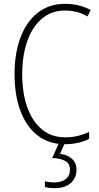

<svg xmlns="http://www.w3.org/2000/svg" viewBox="-20 -744 520 1004"><path d="M322 -689Q263 -689 220.5 -662Q178 -635 150.5 -589Q123 -543 109.5 -483.5Q96 -424 96 -358Q96 -258 122.5 -183.5Q149 -109 199 -67.5Q249 -26 320 -26Q360 -26 391.5 -34.5Q423 -43 446 -54V-18Q422 -5 389.5 2.5Q357 10 318 10Q236 10 177.5 -35Q119 -80 87.5 -162.5Q56 -245 56 -358Q56 -433 72 -499Q88 -565 121 -615.5Q154 -666 204 -695Q254 -724 322 -724Q393 -724 454 -692L438 -658Q409 -675 379.5 -682Q350 -689 322 -689ZM380 143Q380 188 349 214Q318 240 266 240Q237 240 215 234V204Q238 210 264 210Q300 210 323 193Q346 176 346 144Q346 111 321 97.5Q296 84 253 82L290 0H321L294 60Q335 66 357.5 87.5Q380 109 380 143Z"/></svg>

Font: Noto Sans Thai Cond ExtLt
Style: Regular
Weight: 200
Width: 3
Designer: Monotype Design Team
Foundry: Monotype Imaging Inc.
Version: Version 2.002; ttfautohint (v1.8.4.7-5d5b)